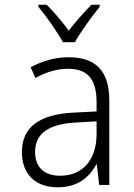

<svg xmlns="http://www.w3.org/2000/svg" viewBox="-20 -785 570 815"><path d="M247 -606H298C322 -650 370 -715 403 -756V-765H368C333 -729 303 -695 272 -655C244 -693 208 -735 178 -765H143V-756C177 -715 223 -650 247 -606ZM225 10C309 10 358 -31 389 -87H391L401 0H444V-359C444 -486 384 -542 271 -542C210 -542 159 -525 110 -500L130 -454C176 -479 222 -493 268 -493C346 -493 390 -456 390 -351V-312L293 -307C152 -300 73 -249 73 -139C73 -45 131 10 225 10ZM235 -39C171 -39 129 -72 129 -140C129 -221 190 -259 304 -265L390 -270V-217C390 -104 329 -39 235 -39Z"/></svg>

Font: Noto Sans Mono Condensed Light
Style: Regular
Weight: 300
Width: 3
Designer: Monotype Design Team
Foundry: Monotype Imaging Inc.
Version: Version 2.014